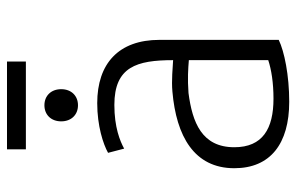

<svg xmlns="http://www.w3.org/2000/svg" viewBox="-169 -668 847 549"><g transform="rotate(-90 254.5 -393.5)"><path d="M48 -147C48 -44 118 10 238 10C314 10 382 -4 415 -20V-361C415 -478 347 -539 234 -539C169 -539 117 -522 92 -508L104 -462C126 -474 165 -490 229 -490C338 -490 357 -426 357 -322C338 -323 298 -327 267 -324C140 -313 48 -262 48 -147ZM263 -278C304 -281 333 -279 357 -277V-50C330 -41 292 -35 247 -35C161 -35 108 -66 108 -147C108 -240 179 -267 263 -278ZM353 -743V-797H102V-743ZM182 -642C182 -613 201 -594 228 -594C255 -594 274 -613 274 -642C274 -671 255 -690 228 -690C201 -690 182 -671 182 -642Z"/></g></svg>

Font: Repo Light
Style: Regular
Weight: 300
Designer: Stefan Peev
Foundry: Context Ltd
Version: Version 001.502